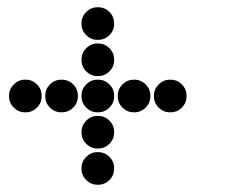

<svg xmlns="http://www.w3.org/2000/svg" viewBox="-20 -615 640 530"><path d="M249 -595Q231 -595 218 -582Q205 -569 205 -551V-549Q205 -531 218 -518Q231 -505 249 -505H251Q269 -505 282 -518Q295 -531 295 -549V-551Q295 -569 282 -582Q269 -595 251 -595ZM249 -495Q231 -495 218 -482Q205 -469 205 -451V-449Q205 -431 218 -418Q231 -405 249 -405H251Q269 -405 282 -418Q295 -431 295 -449V-451Q295 -469 282 -482Q269 -495 251 -495ZM49 -395Q31 -395 18 -382Q5 -369 5 -351V-349Q5 -331 18 -318Q31 -305 49 -305H51Q69 -305 82 -318Q95 -331 95 -349V-351Q95 -369 82 -382Q69 -395 51 -395ZM149 -395Q131 -395 118 -382Q105 -369 105 -351V-349Q105 -331 118 -318Q131 -305 149 -305H151Q169 -305 182 -318Q195 -331 195 -349V-351Q195 -369 182 -382Q169 -395 151 -395ZM249 -395Q231 -395 218 -382Q205 -369 205 -351V-349Q205 -331 218 -318Q231 -305 249 -305H251Q269 -305 282 -318Q295 -331 295 -349V-351Q295 -369 282 -382Q269 -395 251 -395ZM349 -395Q331 -395 318 -382Q305 -369 305 -351V-349Q305 -331 318 -318Q331 -305 349 -305H351Q369 -305 382 -318Q395 -331 395 -349V-351Q395 -369 382 -382Q369 -395 351 -395ZM449 -395Q431 -395 418 -382Q405 -369 405 -351V-349Q405 -331 418 -318Q431 -305 449 -305H451Q469 -305 482 -318Q495 -331 495 -349V-351Q495 -369 482 -382Q469 -395 451 -395ZM249 -295Q231 -295 218 -282Q205 -269 205 -251V-249Q205 -231 218 -218Q231 -205 249 -205H251Q269 -205 282 -218Q295 -231 295 -249V-251Q295 -269 282 -282Q269 -295 251 -295ZM249 -195Q231 -195 218 -182Q205 -169 205 -151V-149Q205 -131 218 -118Q231 -105 249 -105H251Q269 -105 282 -118Q295 -131 295 -149V-151Q295 -169 282 -182Q269 -195 251 -195Z"/></svg>

Font: Doto Black Rounded Black
Style: Regular
Weight: 900
Monospace: yes
Version: Version 1.000